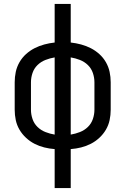

<svg xmlns="http://www.w3.org/2000/svg" viewBox="-20 -755 640 980"><path d="M259 205V6Q232 4 206 -2.5Q180 -9 156.5 -21Q133 -33 113 -51.5Q93 -70 79.5 -93Q66 -116 60.5 -142Q55 -168 55 -195V-335Q55 -362 60.5 -388Q66 -414 79.5 -437.5Q93 -461 113 -479Q133 -497 156.5 -509Q180 -521 206 -528Q232 -535 259 -538V-735H341V-538Q368 -535 394 -528Q420 -521 443.5 -509Q467 -497 487 -479Q507 -461 520.5 -437.5Q534 -414 539.5 -388Q545 -362 545 -335V-195Q545 -168 539.5 -142Q534 -116 520.5 -93Q507 -70 487 -51.5Q467 -33 443.5 -21Q420 -9 394 -2.5Q368 4 341 6V205ZM259 -68V-462Q235 -458 212 -449Q189 -440 171.5 -423Q154 -406 146 -382.5Q138 -359 138 -335V-195Q138 -171 146 -147.5Q154 -124 171.5 -107Q189 -90 212 -81Q235 -72 259 -68ZM341 -68Q365 -72 388 -81Q411 -90 428.5 -107Q446 -124 454 -147.5Q462 -171 462 -195V-335Q462 -359 454 -382.5Q446 -406 428.5 -423Q411 -440 388 -449Q365 -458 341 -462Z"/></svg>

Font: Iosevka Curly Slab Extended
Style: Regular
Weight: 400
Width: 7
Monospace: yes
Designer: Belleve Invis
Foundry: Belleve Invis
Version: Version 11.1.0; ttfautohint (v1.8.3)